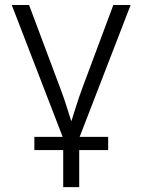

<svg xmlns="http://www.w3.org/2000/svg" viewBox="-20 -556 579 780"><path d="M238.3 9.8 27.8 -535.6H98.1L223.1 -202.1Q239.7 -159.2 252.9 -116.2Q266.1 -73.2 280.3 -31.7H259.3Q273.4 -73.2 286.6 -116.2Q299.8 -159.2 315.9 -202.1L440.4 -535.6H510.7L299.8 9.8ZM236.8 204.1V-3.9H301.8V204.1ZM119.6 53.7V0H419.4V53.7Z"/></svg>

Font: Inter 20pt Light
Style: Regular
Weight: 300
Version: Version 4.001;git-66647c0bb